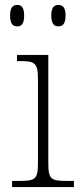

<svg xmlns="http://www.w3.org/2000/svg" viewBox="-20 -759 328 779"><path d="M217 -652C234 -652 246 -662 246 -696C246 -729 234 -739 217 -739C200 -739 188 -729 188 -696C188 -662 200 -652 217 -652ZM50 -652C67 -652 78 -662 78 -696C78 -729 67 -739 50 -739C32 -739 21 -729 21 -696C21 -662 32 -652 50 -652ZM29 0H280V-25H255C187 -25 176 -30 176 -98V-536H49V-511H64C119 -511 134 -505 134 -439V-97C134 -30 122 -25 56 -25H29Z"/></svg>

Font: Noto Serif Gurmukhi ExtraLight
Style: Regular
Weight: 200
Designer: Vaibhav Singh and the Monotype Design Team
Foundry: Monotype Imaging Inc.
Version: Version 2.004